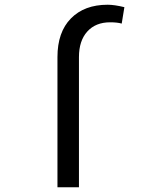

<svg xmlns="http://www.w3.org/2000/svg" viewBox="-20 -791 640 811"><path d="M445.3 -696.8Q383.8 -696.8 348.6 -657.7Q313.5 -618.7 313.5 -549.8V0H222.7V-549.8Q222.7 -655.3 279.5 -713.1Q336.4 -771 434.6 -771Q463.4 -771 505.4 -760.7L494.1 -691.4Q475.1 -696.8 445.3 -696.8Z"/></svg>

Font: RobotoMono-Regular
Style: Regular
Weight: 400
Designer: Google
Version: Version 2.000985; 2015; ttfautohint (v1.3)